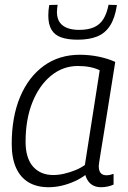

<svg xmlns="http://www.w3.org/2000/svg" viewBox="-20 -773 534 803"><path d="M402 10Q386 10 372.5 4Q359 -2 350 -14Q341 -26 337 -41Q317 -26 291.5 -14.5Q266 -3 238.5 3.5Q211 10 183 10Q134 10 99.5 -10.5Q65 -31 47 -71.5Q29 -112 29 -171Q29 -284 64 -367.5Q99 -451 163 -497.5Q227 -544 314 -544Q333 -544 353.5 -542Q374 -540 393 -536Q412 -532 429.5 -526.5Q447 -521 462 -514Q446 -414 434.5 -341.5Q423 -269 415 -219.5Q407 -170 402 -140Q397 -110 395 -95.5Q393 -81 393 -79Q393 -59 401 -49.5Q409 -40 425 -40Q433 -40 440 -41.5Q447 -43 455 -46V-1Q444 4 430.5 7Q417 10 402 10ZM335 -83 397 -479Q379 -488 356 -492.5Q333 -497 306 -497Q243 -497 193.5 -456.5Q144 -416 115.5 -345Q87 -274 87 -180Q87 -112 118 -76.5Q149 -41 203 -41Q225 -41 248.5 -46.5Q272 -52 294.5 -61Q317 -70 335 -83ZM305 -607Q264 -607 236.5 -616.5Q209 -626 195.5 -648.5Q182 -671 182 -708Q182 -719 183 -730.5Q184 -742 186 -752L221 -753Q220 -745 219 -737.5Q218 -730 218 -721Q219 -694 230.5 -678.5Q242 -663 262.5 -655.5Q283 -648 311 -648Q348 -648 373 -659Q398 -670 412.5 -693.5Q427 -717 434 -753L469 -752Q461 -698 440.5 -666Q420 -634 386.5 -620.5Q353 -607 305 -607Z"/></svg>

Font: Georama Light
Style: Italic
Weight: 300
Italic angle: -9°
Designer: Jean-Baptiste Levee
Foundry: Production Type
Version: Version 1.001